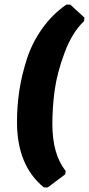

<svg xmlns="http://www.w3.org/2000/svg" viewBox="-20 -679 388 836"><path d="M286 -659 348 -602 346 -587Q294 -538 261 -449Q228 -360 218 -285.5Q208 -211 208 -140Q208 -6 266 65L264 80L188 137H171Q54 42 54 -148Q54 -217 64 -283.5Q74 -350 96.5 -420.5Q119 -491 163 -553.5Q207 -616 269 -659Z"/></svg>

Font: Alegreya Sans SC Black
Style: Italic
Weight: 900
Italic angle: -7°
Designer: Juan Pablo del Peral
Foundry: Huerta Tipografica
Version: Version 2.007